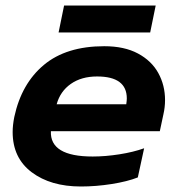

<svg xmlns="http://www.w3.org/2000/svg" viewBox="-20 -663 644 698"><path d="M213 -643H546L526 -545H193ZM26 -183Q26 -208 32 -238Q58 -359 139.5 -427Q221 -495 359 -495Q432 -495 481.5 -468.5Q531 -442 555.5 -397.5Q580 -353 580 -299Q580 -273 574 -247L561 -186H165Q161 -94 317 -94Q363 -94 414 -102Q465 -110 504 -124L481 -18Q443 -3 386 6Q329 15 274 15Q164 15 95 -37Q26 -89 26 -183ZM439 -284Q441 -298 441 -305Q441 -385 333 -385Q276 -385 237.5 -358Q199 -331 186 -284Z"/></svg>

Font: Prompt Semibold
Style: Italic
Weight: 600
Italic angle: -12°
Designer: Katatrad Team
Foundry: CadsonDemak
Version: Version 1.000